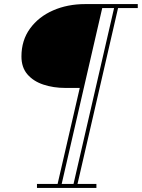

<svg xmlns="http://www.w3.org/2000/svg" viewBox="-20 -770 694 940"><path d="M300 -339.5Q241.5 -339.5 192.5 -355.8Q143.5 -372 114.2 -406Q85 -440 85 -493.5Q85 -572.5 127 -630.2Q169 -688 239.8 -719Q310.5 -750 397 -750H654.5V-730.5H558L359.5 130.5H452V150H161V130.5H262L370.5 -339.5ZM340 130.5 538.5 -730.5H480.5L282 130.5Z"/></svg>

Font: Bodoni* 11pt Medium
Style: Italic
Weight: 500
Italic angle: -13°
Version: Version 2.3